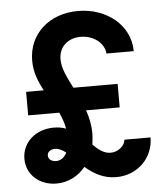

<svg xmlns="http://www.w3.org/2000/svg" viewBox="-52 -756 704 813"><g transform="rotate(-5 300.0 -350.0)"><path d="M61 -288H193C203 -266 212 -243 216 -218C201 -224 184 -227 164 -227C86 -227 29 -175 29 -106C29 -39 83 10 156 10C205 10 249 -13 279 -50C313 -21 354 5 410 5C500 5 569 -62 569 -150H458C455 -122 426 -100 395 -100C367 -100 344 -118 321 -141C323 -156 325 -172 325 -189C325 -224 318 -257 307 -288H450V-388H262C239 -433 218 -474 218 -512C218 -565 256 -600 311 -600C366 -600 411 -565 414 -520H530C530 -628 434 -710 309 -710C186 -710 98 -630 98 -517C98 -468 115 -427 136 -388H61ZM162 -85C143 -85 129 -96 129 -111C129 -126 142 -137 161 -137C177 -137 193 -129 208 -117C198 -97 182 -85 162 -85Z"/></g></svg>

Font: CommitMono
Style: 700Regular
Weight: 700
Monospace: yes
Designer: Eigil Nikolajsen
Foundry: Eigil Nikolajsen
Version: Version 1.143